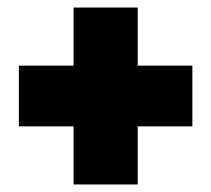

<svg xmlns="http://www.w3.org/2000/svg" viewBox="-20 -560 560 509"><path d="M490 -386V-225H345V-71H175V-225H30V-386H175V-540H345V-386Z"/></svg>

Font: FFF_tuoi-tre Text
Style: Regular
Weight: 700
Designer: bBox Type GmbH
Foundry: bBox Type GmbH
Version: Version 1.001